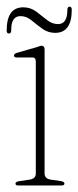

<svg xmlns="http://www.w3.org/2000/svg" viewBox="-20 -570 240 590"><path d="M117 -418.5V-37Q117 -21 136 -18L167.5 -13.5Q178 -11.5 178 -6Q178 0 169 0H36Q27.5 0 27.5 -6Q27.5 -11 37.5 -13L71 -18Q90 -21 90 -36.5V-381Q90 -394 78.5 -393.5H31.5Q23 -393 23 -399.5Q23 -404.5 31.5 -407.5L92.5 -425Q96.5 -426 100.8 -427.8Q105 -429.5 107.5 -429.5Q117 -429.5 117 -418.5ZM149.5 -469Q127.5 -469 110 -481.8Q92.5 -494.5 76.8 -507.5Q61 -520.5 43 -520.5Q14 -520.5 14.5 -477Q14.5 -467 7.5 -467Q0.5 -467 0.5 -476Q0.5 -547.5 51.5 -547.5Q73.5 -547.5 90.8 -534.8Q108 -522 124 -509Q140 -496 158.5 -496Q187 -496 187 -539.5Q187 -549.5 194 -549.5Q200.5 -549.5 200.5 -540Q200.5 -469 149.5 -469Z"/></svg>

Font: Fraunces 144pt S050 Thin
Style: Regular
Weight: 100
Version: Version 1.000; ttfautohint (v1.8.3)